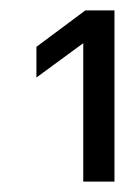

<svg xmlns="http://www.w3.org/2000/svg" viewBox="-20 -719 270 369"><path d="M140 -636 50 -570V-629L144 -699H200V-370H140Z"/></svg>

Font: Prompt Light
Style: Regular
Weight: 300
Designer: Katatrad Team
Foundry: CadsonDemak
Version: Version 1.001